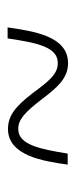

<svg xmlns="http://www.w3.org/2000/svg" viewBox="133 -609 199 505"><g transform="rotate(90 232.5 -356.5)"><path d="M52 -277H81C93 -357 104 -409 146 -409C175 -409 193 -386 225 -343C258 -300 283 -278 319 -278C390 -278 404 -372 413 -435H384C372 -362 361 -305 319 -305C294 -305 275 -323 241 -367C208 -411 184 -436 146 -436C74 -436 62 -343 52 -277Z"/></g></svg>

Font: Noto Serif Devanagari Condensed Thin
Style: Regular
Weight: 100
Width: 3
Designer: Universal Thirst, Indian Type Foundry and the Monotype Design Team
Foundry: Monotype Imaging Inc.
Version: Version 2.004